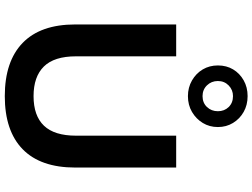

<svg xmlns="http://www.w3.org/2000/svg" viewBox="-146 -897 1053 801"><g transform="rotate(90 380.5 -496.5)"><path d="M381 10Q236 10 159 -64.5Q82 -139 82 -284V-705H215V-287Q215 -196 257.5 -153Q300 -110 381 -110Q463 -110 504.5 -153.5Q546 -197 546 -287V-705H679V-284Q679 -139 602.5 -64.5Q526 10 381 10ZM381 -754Q345 -754 315.5 -771Q286 -788 269.5 -816Q253 -844 253 -879Q253 -915 269.5 -942.5Q286 -970 315 -986.5Q344 -1003 381 -1003Q418 -1003 447 -986.5Q476 -970 493 -942Q510 -914 510 -879Q510 -844 493 -816Q476 -788 447 -771Q418 -754 381 -754ZM381 -815Q409 -815 426.5 -833.5Q444 -852 444 -879Q444 -906 426.5 -924Q409 -942 381 -942Q355 -942 336.5 -924Q318 -906 318 -879Q318 -852 336 -833.5Q354 -815 381 -815Z"/></g></svg>

Font: Nunito Sans 9pt
Style: Bold
Weight: 700
Version: Version 3.101;gftools[0.9.27]